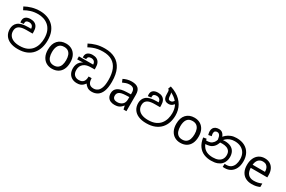

<svg xmlns="http://www.w3.org/2000/svg" viewBox="149 -2253 5489 3681"><g transform="rotate(30 2893.0 -412.5)"><path d="M358 11Q257 11 184.5 -20.5Q112 -52 74 -110.5Q36 -169 36 -248Q36 -292 51.5 -330.5Q67 -369 99 -396Q133 -425 189 -440Q245 -455 333 -455H389Q387 -502 361 -524Q335 -546 296 -546Q259 -546 239.5 -531Q220 -516 220 -487Q220 -482 220.5 -476.5Q221 -471 222 -466L151 -455Q150 -463 148.5 -473Q147 -483 147 -496Q147 -553 185.5 -582.5Q224 -612 291 -612Q345 -612 383 -591.5Q421 -571 440.5 -530.5Q460 -490 460 -430V-389H330Q282 -389 248 -384Q214 -379 191 -370Q168 -361 151 -347Q128 -328 118.5 -302.5Q109 -277 109 -246Q109 -188 139 -146Q169 -104 224.5 -82Q280 -60 358 -60Q457 -60 523.5 -91.5Q590 -123 629 -175.5Q668 -228 684.5 -291Q701 -354 701 -418Q701 -519 671 -586Q641 -653 592 -692.5Q543 -732 485 -749Q427 -766 371 -766Q281 -766 210.5 -744Q140 -722 78 -686L45 -751Q113 -789 195 -812.5Q277 -836 372 -836Q451 -836 523.5 -812.5Q596 -789 653 -739Q710 -689 743 -609.5Q776 -530 776 -418Q776 -330 752 -252.5Q728 -175 678 -115.5Q628 -56 548.5 -22.5Q469 11 358 11Z M1363 -269Q1363 -180 1332.5 -117.5Q1302 -55 1246 -22.5Q1190 10 1113 10Q1042 10 986.5 -22.5Q931 -55 899 -117.5Q867 -180 867 -269Q867 -402 934 -474Q1001 -546 1116 -546Q1189 -546 1244.5 -513.5Q1300 -481 1331.5 -419.5Q1363 -358 1363 -269ZM958 -269Q958 -206 974.5 -159.5Q991 -113 1026 -88Q1061 -63 1115 -63Q1169 -63 1204 -88Q1239 -113 1255.5 -159.5Q1272 -206 1272 -269Q1272 -333 1255 -378Q1238 -423 1203.5 -447.5Q1169 -472 1114 -472Q1032 -472 995 -418Q958 -364 958 -269Z M1997 11Q1935 11 1897.5 -14.5Q1860 -40 1835 -77Q1815 -50 1792.5 -30Q1770 -10 1740 0.5Q1710 11 1665 11Q1606 11 1559.5 -14Q1513 -39 1486.5 -87Q1460 -135 1460 -204Q1460 -246 1473.5 -284.5Q1487 -323 1518.5 -354.5Q1550 -386 1602 -406L1604 -397Q1570 -391 1533 -390Q1496 -389 1467 -389H1447V-455H1763Q1760 -502 1734.5 -524Q1709 -546 1671 -546Q1632 -546 1613 -531Q1594 -516 1594 -489Q1594 -487 1594 -484Q1594 -481 1595 -478L1522 -474Q1521 -479 1521 -485.5Q1521 -492 1521 -496Q1521 -553 1559.5 -582.5Q1598 -612 1665 -612Q1719 -612 1757 -591.5Q1795 -571 1814.5 -530.5Q1834 -490 1834 -430V-389H1799Q1764 -389 1727 -387Q1690 -385 1655 -375Q1620 -365 1590 -340Q1564 -318 1548.5 -285Q1533 -252 1533 -204Q1533 -134 1569.5 -97Q1606 -60 1667 -60Q1705 -60 1730.5 -70.5Q1756 -81 1771.5 -100.5Q1787 -120 1794 -147.5Q1801 -175 1801 -208V-214H1868V-208Q1868 -176 1874.5 -149Q1881 -122 1895.5 -102Q1910 -82 1934.5 -71Q1959 -60 1995 -60Q2043 -60 2081.5 -86.5Q2120 -113 2142.5 -175.5Q2165 -238 2165 -345Q2165 -483 2126 -576.5Q2087 -670 2007.5 -718Q1928 -766 1806 -766Q1742 -766 1689 -756Q1636 -746 1590 -728Q1544 -710 1500 -686L1467 -751Q1538 -789 1620.5 -812.5Q1703 -836 1809 -836Q1942 -836 2038.5 -784Q2135 -732 2187.5 -624Q2240 -516 2240 -348Q2240 -216 2208.5 -137Q2177 -58 2122 -23.5Q2067 11 1997 11Z M2569 -545Q2667 -545 2714 -502Q2761 -459 2761 -365V0H2697L2680 -76H2676Q2653 -47 2628.5 -27.5Q2604 -8 2572.5 1Q2541 10 2496 10Q2448 10 2409.5 -7Q2371 -24 2349 -59.5Q2327 -95 2327 -149Q2327 -229 2390 -272.5Q2453 -316 2584 -320L2675 -323V-355Q2675 -422 2646 -448Q2617 -474 2564 -474Q2522 -474 2484 -461.5Q2446 -449 2413 -433L2386 -499Q2421 -518 2469 -531.5Q2517 -545 2569 -545ZM2595 -259Q2495 -255 2456.5 -227Q2418 -199 2418 -148Q2418 -103 2445.5 -82Q2473 -61 2516 -61Q2584 -61 2629 -98.5Q2674 -136 2674 -214V-262Z M3201 11Q3099 11 3026.5 -20.5Q2954 -52 2916 -111Q2878 -170 2878 -250Q2878 -292 2893.5 -330.5Q2909 -369 2941 -396Q2975 -425 3030 -440Q3085 -455 3175 -455H3211Q3209 -502 3183 -524Q3157 -546 3118 -546Q3079 -546 3060.5 -531Q3042 -516 3042 -487Q3042 -482 3042.5 -477Q3043 -472 3044 -466L2973 -455Q2972 -463 2970.5 -473Q2969 -483 2969 -496Q2969 -553 3007.5 -582.5Q3046 -612 3113 -612Q3167 -612 3205 -591.5Q3243 -571 3262.5 -530.5Q3282 -490 3282 -430V-389H3172Q3124 -389 3090 -384Q3056 -379 3033 -370Q3010 -361 2993 -347Q2970 -328 2960.5 -302.5Q2951 -277 2951 -246Q2951 -188 2981 -146Q3011 -104 3067 -82Q3123 -60 3201 -60Q3300 -60 3366.5 -90.5Q3433 -121 3471.5 -171.5Q3510 -222 3526.5 -282.5Q3543 -343 3543 -404Q3543 -489 3514 -555Q3485 -621 3429.5 -670.5Q3374 -720 3293 -755Q3280 -761 3266 -766Q3252 -771 3238 -776L3262 -836Q3336 -813 3394 -779.5Q3452 -746 3494 -704Q3536 -662 3563.5 -613.5Q3591 -565 3604.5 -511Q3618 -457 3618 -399Q3618 -315 3594 -241Q3570 -167 3519.5 -110.5Q3469 -54 3390 -21.5Q3311 11 3201 11ZM3386 -523Q3348 -523 3321.5 -538.5Q3295 -554 3281.5 -585.5Q3268 -617 3268 -664Q3268 -706 3266 -727Q3264 -748 3258 -758Q3252 -768 3240 -775L3271 -800Q3296 -784 3310 -765.5Q3324 -747 3330 -722.5Q3336 -698 3337 -662Q3339 -626 3349.5 -607.5Q3360 -589 3391 -589Q3420 -589 3440 -605.5Q3460 -622 3476 -661L3518 -611Q3505 -580 3471 -551.5Q3437 -523 3386 -523Z M4205 -269Q4205 -180 4174.5 -117.5Q4144 -55 4088 -22.5Q4032 10 3955 10Q3884 10 3828.5 -22.5Q3773 -55 3741 -117.5Q3709 -180 3709 -269Q3709 -402 3776 -474Q3843 -546 3958 -546Q4031 -546 4086.5 -513.5Q4142 -481 4173.5 -419.5Q4205 -358 4205 -269ZM3800 -269Q3800 -206 3816.5 -159.5Q3833 -113 3868 -88Q3903 -63 3957 -63Q4011 -63 4046 -88Q4081 -113 4097.5 -159.5Q4114 -206 4114 -269Q4114 -333 4097 -378Q4080 -423 4045.5 -447.5Q4011 -472 3956 -472Q3874 -472 3837 -418Q3800 -364 3800 -269Z M4635 11Q4550 11 4477.5 -19Q4405 -49 4355 -117Q4305 -185 4287 -300L4357 -312Q4373 -224 4407.5 -168.5Q4442 -113 4498.5 -86.5Q4555 -60 4637 -60Q4706 -60 4753 -80.5Q4800 -101 4824.5 -139.5Q4849 -178 4849 -231Q4849 -285 4825.5 -317.5Q4802 -350 4761 -365Q4720 -380 4669 -380Q4635 -380 4609 -377.5Q4583 -375 4557 -368L4562 -420Q4581 -429 4611 -438.5Q4641 -448 4687 -448Q4761 -448 4813.5 -423Q4866 -398 4894 -349Q4922 -300 4922 -229Q4922 -185 4907.5 -142Q4893 -99 4860.5 -64.5Q4828 -30 4772.5 -9.5Q4717 11 4635 11ZM4940 3Q4927 3 4916.5 2.5Q4906 2 4893 1L4897 -68Q4903 -67 4914.5 -66.5Q4926 -66 4931 -66Q4996 -66 5035.5 -96Q5075 -126 5093 -176.5Q5111 -227 5111 -288Q5111 -370 5078 -426.5Q5045 -483 4986.5 -512Q4928 -541 4851 -541Q4793 -541 4748.5 -523.5Q4704 -506 4671 -476.5Q4638 -447 4614 -410L4622 -392Q4600 -317 4562.5 -277.5Q4525 -238 4476.5 -224Q4428 -210 4372 -210Q4362 -210 4346.5 -212.5Q4331 -215 4319 -221L4320 -286Q4334 -282 4352.5 -280Q4371 -278 4383 -278Q4420 -278 4454.5 -289Q4489 -300 4518 -335Q4547 -370 4566 -443L4576 -467Q4601 -504 4639.5 -537Q4678 -570 4731.5 -591Q4785 -612 4853 -612Q4961 -612 5035 -571Q5109 -530 5147.5 -457.5Q5186 -385 5186 -289Q5186 -193 5153 -128Q5120 -63 5064.5 -30Q5009 3 4940 3ZM4469 -592Q4518 -592 4547.5 -568.5Q4577 -545 4591.5 -509Q4606 -473 4609 -434L4554 -398Q4550 -432 4541.5 -461Q4533 -490 4516 -508Q4499 -526 4470 -526Q4442 -526 4424.5 -510Q4407 -494 4407 -459Q4407 -443 4410.5 -429.5Q4414 -416 4418 -403L4348 -389Q4342 -409 4338.5 -429.5Q4335 -450 4335 -467Q4335 -508 4351.5 -535.5Q4368 -563 4398.5 -577.5Q4429 -592 4469 -592Z M5514 -546Q5583 -546 5632.5 -516Q5682 -486 5708.5 -431.5Q5735 -377 5735 -304V-251H5368Q5370 -160 5414.5 -112.5Q5459 -65 5539 -65Q5590 -65 5629.5 -74.5Q5669 -84 5711 -102V-25Q5670 -7 5630 1.5Q5590 10 5535 10Q5459 10 5400.5 -21Q5342 -52 5309.5 -113.5Q5277 -175 5277 -264Q5277 -352 5306.5 -415Q5336 -478 5389.5 -512Q5443 -546 5514 -546ZM5513 -474Q5450 -474 5413.5 -433.5Q5377 -393 5370 -321H5643Q5643 -367 5629 -401Q5615 -435 5586.5 -454.5Q5558 -474 5513 -474Z"/></g></svg>

Font: sinhala15
Style: Book
Weight: 400
Designer: Jelle Bosma - Monotype Design Team
Foundry: Monotype Imaging Inc.
Version: Version 2.003